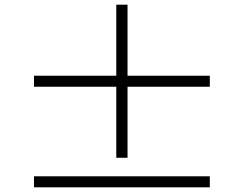

<svg xmlns="http://www.w3.org/2000/svg" viewBox="-20 -808 1040 819"><path d="M524 -135H476V-438H125V-485H476V-788H524V-485H875V-438H524ZM125 -56H875V-9H125Z"/></svg>

Font: Noto Serif KR ExtraLight
Style: Bold
Weight: 700
Version: Version 2.002-H1;hotconv 1.1.0;makeotfexe 2.6.0